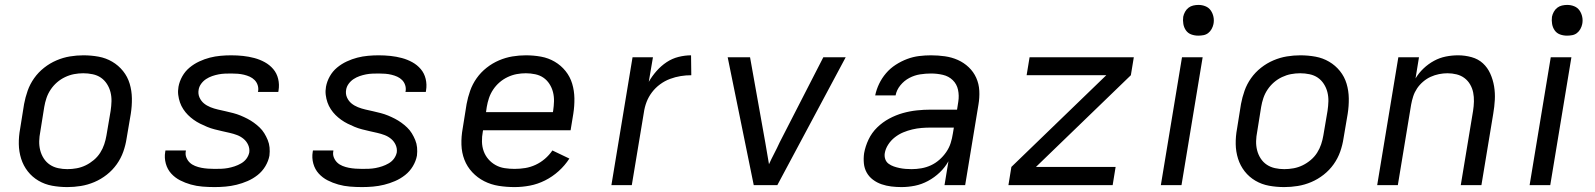

<svg xmlns="http://www.w3.org/2000/svg" viewBox="-20 -753 6490 781"><path d="M254 8Q222 8 192 2.5Q162 -3 136.5 -18Q111 -33 93 -56Q75 -79 66 -107.5Q57 -136 56.5 -167Q56 -198 62 -230L78 -330Q83 -357 92.5 -384Q102 -411 119 -435Q136 -459 159.5 -477.5Q183 -496 210 -507.5Q237 -519 264.5 -523.5Q292 -528 319 -528Q351 -528 381 -522.5Q411 -517 436.5 -502Q462 -487 480.5 -464Q499 -441 507.5 -412.5Q516 -384 516.5 -353Q517 -322 512 -290L495 -190Q491 -163 481.5 -136Q472 -109 455 -85Q438 -61 414.5 -42.5Q391 -24 364 -12.5Q337 -1 309 3.5Q281 8 254 8ZM254 -65Q273 -65 292 -68.5Q311 -72 328.5 -80.5Q346 -89 361.5 -102Q377 -115 387.5 -131.5Q398 -148 404 -166Q410 -184 413 -202L430 -302Q433 -322 433.5 -341Q434 -360 429.5 -378Q425 -396 415 -411.5Q405 -427 390.5 -437Q376 -447 357 -451Q338 -455 319 -455Q300 -455 281.5 -451.5Q263 -448 245 -439.5Q227 -431 212 -418Q197 -405 186 -388.5Q175 -372 169 -354Q163 -336 160 -318L144 -218Q140 -198 139.5 -179Q139 -160 143.5 -142Q148 -124 158 -108.5Q168 -93 183 -83Q198 -73 216.5 -69Q235 -65 254 -65Z M853 8Q828 8 803.5 6Q779 4 756 -2.5Q733 -9 712.5 -19.5Q692 -30 676.5 -47Q661 -64 654.5 -87.5Q648 -111 652 -135L653 -141H736V-139Q733 -125 738 -112.5Q743 -100 752 -91.5Q761 -83 773.5 -78Q786 -73 799 -70.5Q812 -68 826 -67Q840 -66 853 -66Q867 -66 880.5 -66.5Q894 -67 907.5 -69.5Q921 -72 934.5 -76.5Q948 -81 961 -88.5Q974 -96 982.5 -107.5Q991 -119 994 -133Q996 -149 989.5 -163.5Q983 -178 971 -188Q959 -198 944.5 -203.5Q930 -209 914.5 -212.5Q899 -216 883.5 -219.5Q868 -223 852.5 -227Q837 -231 822.5 -237Q808 -243 794 -250Q780 -257 767.5 -266Q755 -275 744.5 -285.5Q734 -296 725.5 -309Q717 -322 712 -336.5Q707 -351 705 -367Q703 -383 706 -400Q710 -422 721.5 -442.5Q733 -463 751 -478Q769 -493 790.5 -503Q812 -513 833.5 -518.5Q855 -524 877 -526Q899 -528 920 -528Q945 -528 968.5 -525.5Q992 -523 1014.5 -517Q1037 -511 1057 -500Q1077 -489 1091.5 -472Q1106 -455 1111.5 -432Q1117 -409 1113 -385L1112 -379H1029L1030 -382Q1032 -395 1028 -407Q1024 -419 1015.5 -427.5Q1007 -436 996 -441Q985 -446 972.5 -449Q960 -452 947 -453Q934 -454 921 -454Q908 -454 895 -453.5Q882 -453 869 -450.5Q856 -448 843 -443.5Q830 -439 818.5 -431.5Q807 -424 798.5 -412.5Q790 -401 788 -388Q785 -371 791.5 -356.5Q798 -342 809.5 -332.5Q821 -323 836 -317Q851 -311 866.5 -307.5Q882 -304 897.5 -300.5Q913 -297 928.5 -293Q944 -289 958.5 -283Q973 -277 986.5 -270Q1000 -263 1012.5 -254Q1025 -245 1036 -234.5Q1047 -224 1055 -211Q1063 -198 1069 -183.5Q1075 -169 1076.5 -153Q1078 -137 1076 -120Q1072 -98 1059.5 -77Q1047 -56 1028 -41Q1009 -26 987 -16.5Q965 -7 942.5 -1.5Q920 4 897.5 6Q875 8 853 8Z M1453 8Q1428 8 1403.5 6Q1379 4 1356 -2.5Q1333 -9 1312.5 -19.5Q1292 -30 1276.5 -47Q1261 -64 1254.5 -87.5Q1248 -111 1252 -135L1253 -141H1336V-139Q1333 -125 1338 -112.5Q1343 -100 1352 -91.5Q1361 -83 1373.5 -78Q1386 -73 1399 -70.5Q1412 -68 1426 -67Q1440 -66 1453 -66Q1467 -66 1480.5 -66.5Q1494 -67 1507.5 -69.5Q1521 -72 1534.5 -76.5Q1548 -81 1561 -88.5Q1574 -96 1582.5 -107.5Q1591 -119 1594 -133Q1596 -149 1589.5 -163.5Q1583 -178 1571 -188Q1559 -198 1544.5 -203.5Q1530 -209 1514.5 -212.5Q1499 -216 1483.5 -219.5Q1468 -223 1452.5 -227Q1437 -231 1422.5 -237Q1408 -243 1394 -250Q1380 -257 1367.5 -266Q1355 -275 1344.5 -285.5Q1334 -296 1325.5 -309Q1317 -322 1312 -336.5Q1307 -351 1305 -367Q1303 -383 1306 -400Q1310 -422 1321.5 -442.5Q1333 -463 1351 -478Q1369 -493 1390.5 -503Q1412 -513 1433.5 -518.5Q1455 -524 1477 -526Q1499 -528 1520 -528Q1545 -528 1568.5 -525.5Q1592 -523 1614.5 -517Q1637 -511 1657 -500Q1677 -489 1691.5 -472Q1706 -455 1711.5 -432Q1717 -409 1713 -385L1712 -379H1629L1630 -382Q1632 -395 1628 -407Q1624 -419 1615.5 -427.5Q1607 -436 1596 -441Q1585 -446 1572.5 -449Q1560 -452 1547 -453Q1534 -454 1521 -454Q1508 -454 1495 -453.5Q1482 -453 1469 -450.5Q1456 -448 1443 -443.5Q1430 -439 1418.5 -431.5Q1407 -424 1398.5 -412.5Q1390 -401 1388 -388Q1385 -371 1391.5 -356.5Q1398 -342 1409.5 -332.5Q1421 -323 1436 -317Q1451 -311 1466.5 -307.5Q1482 -304 1497.5 -300.5Q1513 -297 1528.5 -293Q1544 -289 1558.5 -283Q1573 -277 1586.5 -270Q1600 -263 1612.5 -254Q1625 -245 1636 -234.5Q1647 -224 1655 -211Q1663 -198 1669 -183.5Q1675 -169 1676.5 -153Q1678 -137 1676 -120Q1672 -98 1659.5 -77Q1647 -56 1628 -41Q1609 -26 1587 -16.5Q1565 -7 1542.5 -1.5Q1520 4 1497.5 6Q1475 8 1453 8Z M2073 8Q2040 8 2008.5 3Q1977 -2 1949.5 -16Q1922 -30 1901 -52.5Q1880 -75 1869 -103.5Q1858 -132 1857 -164.5Q1856 -197 1862 -230L1878 -330Q1883 -357 1892.5 -384Q1902 -411 1919 -435Q1936 -459 1959.5 -477.5Q1983 -496 2010 -507.5Q2037 -519 2064.5 -523.5Q2092 -528 2119 -528Q2151 -528 2181 -522.5Q2211 -517 2236.5 -502Q2262 -487 2280.5 -464Q2299 -441 2307.5 -412.5Q2316 -384 2316.5 -353Q2317 -322 2312 -290L2301 -223H1945L1944 -218Q1940 -197 1940.5 -176.5Q1941 -156 1947.5 -138Q1954 -120 1966.5 -105.5Q1979 -91 1996 -81.5Q2013 -72 2033 -69Q2053 -66 2073 -66Q2095 -66 2116.5 -69.5Q2138 -73 2158.5 -82.5Q2179 -92 2196.5 -107Q2214 -122 2227 -141L2296 -108Q2278 -80 2252.5 -57Q2227 -34 2197 -19Q2167 -4 2135.5 2Q2104 8 2073 8ZM1957 -297H2229L2230 -302Q2233 -322 2233.5 -341Q2234 -360 2229.5 -378Q2225 -396 2215 -411.5Q2205 -427 2190.5 -437Q2176 -447 2157 -451Q2138 -455 2119 -455Q2100 -455 2081.5 -451.5Q2063 -448 2045 -439.5Q2027 -431 2012 -418Q1997 -405 1986 -388.5Q1975 -372 1969 -354Q1963 -336 1960 -318Z M2467 0 2553 -520H2636L2619 -420Q2632 -443 2650.5 -464Q2669 -485 2691.5 -500Q2714 -515 2740 -521.5Q2766 -528 2791 -528L2792 -447Q2770 -447 2748.5 -443.5Q2727 -440 2705.5 -432Q2684 -424 2665 -410Q2646 -396 2632 -377.5Q2618 -359 2610 -338Q2602 -317 2599 -295L2550 0Z M3046 0 2940 -520H3031L3093 -173Q3097 -151 3100.5 -129Q3104 -107 3108 -85Q3118 -107 3129.5 -129Q3141 -151 3151 -173L3329 -520H3420L3142 0Z M3647 8Q3626 8 3605.5 5.5Q3585 3 3566 -3.5Q3547 -10 3531 -22Q3515 -34 3505.5 -51Q3496 -68 3494 -88.5Q3492 -109 3495 -130Q3500 -158 3513 -185.5Q3526 -213 3548 -234.5Q3570 -256 3597 -270.5Q3624 -285 3652.5 -293Q3681 -301 3709.5 -304Q3738 -307 3766 -307H3873L3878 -339Q3882 -364 3877 -387.5Q3872 -411 3855.5 -427Q3839 -443 3815.5 -448.5Q3792 -454 3767 -454Q3745 -454 3722.5 -450.5Q3700 -447 3679 -436Q3658 -425 3642.5 -406Q3627 -387 3623 -365H3540Q3545 -389 3556 -412Q3567 -435 3584 -455Q3601 -475 3623.5 -489.5Q3646 -504 3670 -513Q3694 -522 3718.5 -525Q3743 -528 3767 -528Q3796 -528 3824 -524Q3852 -520 3876.5 -509Q3901 -498 3920.5 -479.5Q3940 -461 3951 -436.5Q3962 -412 3963.5 -384Q3965 -356 3960 -327L3906 0H3822L3838 -97Q3824 -72 3802.5 -51.5Q3781 -31 3755 -17Q3729 -3 3701.5 2.5Q3674 8 3647 8ZM3688 -65Q3708 -65 3728 -68.5Q3748 -72 3766.5 -80.5Q3785 -89 3801 -103Q3817 -117 3829 -134.5Q3841 -152 3847 -171Q3853 -190 3856 -210L3860 -234H3765Q3747 -234 3728.5 -232.5Q3710 -231 3691 -226.5Q3672 -222 3654 -214.5Q3636 -207 3620 -194.5Q3604 -182 3593 -165Q3582 -148 3579 -130Q3577 -117 3581 -105.5Q3585 -94 3594.5 -87Q3604 -80 3615.5 -76Q3627 -72 3639 -69.5Q3651 -67 3663.5 -66Q3676 -65 3688 -65Z M4082 0 4094 -74 4480 -447H4156L4168 -520H4592L4580 -447L4194 -74H4518L4506 0Z M4702 0 4788 -520H4872L4786 0ZM4854 -608Q4839 -608 4825.5 -613Q4812 -618 4804 -629.5Q4796 -641 4793.5 -655.5Q4791 -670 4793 -685Q4795 -695 4800.5 -705Q4806 -715 4814.5 -721.5Q4823 -728 4833.5 -730.5Q4844 -733 4855 -733Q4870 -733 4883.5 -727.5Q4897 -722 4905 -710.5Q4913 -699 4916 -684.5Q4919 -670 4916 -655Q4914 -645 4908.5 -635Q4903 -625 4894.5 -618.5Q4886 -612 4875.5 -610Q4865 -608 4854 -608Z M5204 8Q5172 8 5142 2.5Q5112 -3 5086.5 -18Q5061 -33 5043 -56Q5025 -79 5016 -107.5Q5007 -136 5006.5 -167Q5006 -198 5012 -230L5028 -330Q5033 -357 5042.5 -384Q5052 -411 5069 -435Q5086 -459 5109.5 -477.5Q5133 -496 5160 -507.5Q5187 -519 5214.5 -523.5Q5242 -528 5269 -528Q5301 -528 5331 -522.5Q5361 -517 5386.5 -502Q5412 -487 5430.5 -464Q5449 -441 5457.5 -412.5Q5466 -384 5466.5 -353Q5467 -322 5462 -290L5445 -190Q5441 -163 5431.5 -136Q5422 -109 5405 -85Q5388 -61 5364.5 -42.5Q5341 -24 5314 -12.5Q5287 -1 5259 3.5Q5231 8 5204 8ZM5204 -65Q5223 -65 5242 -68.5Q5261 -72 5278.5 -80.5Q5296 -89 5311.5 -102Q5327 -115 5337.5 -131.5Q5348 -148 5354 -166Q5360 -184 5363 -202L5380 -302Q5383 -322 5383.5 -341Q5384 -360 5379.5 -378Q5375 -396 5365 -411.5Q5355 -427 5340.5 -437Q5326 -447 5307 -451Q5288 -455 5269 -455Q5250 -455 5231.5 -451.5Q5213 -448 5195 -439.5Q5177 -431 5162 -418Q5147 -405 5136 -388.5Q5125 -372 5119 -354Q5113 -336 5110 -318L5094 -218Q5090 -198 5089.5 -179Q5089 -160 5093.5 -142Q5098 -124 5108 -108.5Q5118 -93 5133 -83Q5148 -73 5166.5 -69Q5185 -65 5204 -65Z M5582 0 5668 -520H5752L5738 -434Q5751 -456 5770.5 -474.5Q5790 -493 5813 -505.5Q5836 -518 5861 -523Q5886 -528 5911 -528Q5939 -528 5966 -520.5Q5993 -513 6012 -495.5Q6031 -478 6042 -453.5Q6053 -429 6057.5 -402Q6062 -375 6060.5 -347Q6059 -319 6054 -290L6006 0H5922L5972 -302Q5975 -321 5975.5 -340Q5976 -359 5972.5 -376.5Q5969 -394 5960 -409.5Q5951 -425 5937 -435.5Q5923 -446 5905 -450.5Q5887 -455 5868 -455Q5851 -455 5833.5 -451.5Q5816 -448 5799.5 -440.5Q5783 -433 5768.5 -420.5Q5754 -408 5744 -393Q5734 -378 5728.5 -361Q5723 -344 5720 -327L5666 0Z M6202 0 6288 -520H6372L6286 0ZM6354 -608Q6339 -608 6325.5 -613Q6312 -618 6304 -629.5Q6296 -641 6293.5 -655.5Q6291 -670 6293 -685Q6295 -695 6300.5 -705Q6306 -715 6314.5 -721.5Q6323 -728 6333.5 -730.5Q6344 -733 6355 -733Q6370 -733 6383.5 -727.5Q6397 -722 6405 -710.5Q6413 -699 6416 -684.5Q6419 -670 6416 -655Q6414 -645 6408.5 -635Q6403 -625 6394.5 -618.5Q6386 -612 6375.5 -610Q6365 -608 6354 -608Z"/></svg>

Font: Iosevka Aile
Style: Italic
Weight: 400
Italic angle: -9°
Designer: Belleve Invis
Foundry: Belleve Invis
Version: Version 28.0.1; ttfautohint (v1.8.4)